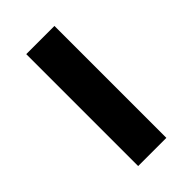

<svg xmlns="http://www.w3.org/2000/svg" viewBox="-8 -103 313 313"><g transform="rotate(45 149.0 53.5)"><path d="M20 86H278V21H20Z"/></g></svg>

Font: Tanklager Original
Style: Regular
Weight: 400
Designer: Ariel Martín Pérez
Foundry: Tunera Type Foundry
Version: Version 1.000;Glyphs 3.3 (3310)